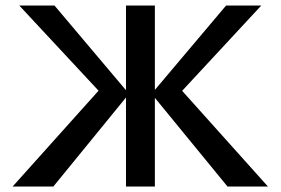

<svg xmlns="http://www.w3.org/2000/svg" viewBox="-20 -678 1020 698"><path d="M807 0 531 -337 802 -658H930L608 -311L616 -377L954 0ZM26 0 364 -377 373 -311 50 -658H178L449 -337L174 0ZM438 0V-658H543V0Z"/></svg>

Font: Ysabeau Infant SemiBold
Style: Regular
Weight: 600
Designer: Christian Thalmann (Catharsis Fonts)
Version: Version 2.002; featfreeze: ss01,ss02,lnum